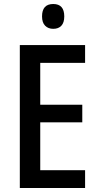

<svg xmlns="http://www.w3.org/2000/svg" viewBox="-20 -939 495 959"><path d="M405 0H79V-714H405V-625H181V-416H391V-328H181V-89H405ZM246 -919Q301 -919 301 -857Q301 -826 286.5 -810.5Q272 -795 246 -795Q221 -795 205.5 -810.5Q190 -826 190 -857Q190 -919 246 -919Z"/></svg>

Font: Noto Sans Gurmukhi Condensed Medium
Style: Regular
Weight: 500
Width: 3
Designer: Jelle Bosma - Monotype Design Team
Foundry: Monotype Imaging Inc.
Version: Version 2.004; ttfautohint (v1.8.4.7-5d5b)